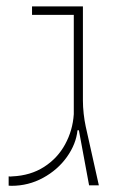

<svg xmlns="http://www.w3.org/2000/svg" viewBox="-20 -585 395 606"><path d="M7.3 1V-28.3L13.2 -27.8L18.6 -28.3Q76.2 -30.8 118.9 -58.1Q161.6 -85.4 185.5 -129.4Q209.5 -173.3 212.9 -224.6V-538.1H81.1V-564.9H241.7V-267.1Q241.7 -248 244.1 -226.1Q246.6 -204.1 250.5 -186L292 0H261.2L229 -173.8H224.6Q220.2 -130.4 191.2 -89.6Q162.1 -48.8 116 -23.7Q69.8 1.5 16.1 1.5Q10.3 1.5 7.3 1Z"/></svg>

Font: Heebo Thin
Style: Regular
Weight: 250
Designer: Oded Ezer
Foundry: Meir Sadan
Version: Version 2.001; ttfautohint (v1.5.14-ce02) -l 8 -r 50 -G 200 